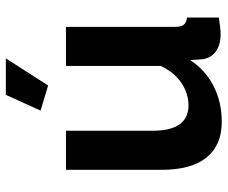

<svg xmlns="http://www.w3.org/2000/svg" viewBox="-81 -689 780 658"><g transform="rotate(-90 309.0 -360.0)"><path d="M56 -524H190V-225Q190 -165 212 -134.5Q234 -104 277 -104Q303 -104 328.5 -114.5Q354 -125 375.5 -146Q397 -167 412 -199V-524H546V-150Q546 -129 553.5 -120Q561 -111 578 -109V0Q558 3 544.5 4.5Q531 6 520 6Q484 6 461.5 -10.5Q439 -27 435 -56L432 -98Q397 -45 342 -17.5Q287 10 221 10Q140 10 98 -42.5Q56 -95 56 -196ZM345 -585 259 -611 313 -730H438Z"/></g></svg>

Font: YasnoRaleway
Style: Bold
Weight: 700
Designer: Matt McInerney, Pablo Impallari, Rodrigo Fuenzalida
Foundry: Matt McInerney, Pablo Impallari, Rodrigo Fuenzalida
Version: Version 4.026